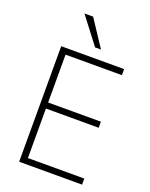

<svg xmlns="http://www.w3.org/2000/svg" viewBox="-168 -1014 860 1101"><g transform="rotate(20 261.5 -463.5)"><path d="M90 0V-705H474V-668H130V-376H452V-339H130V-37H474V0ZM275 -765 151 -927H204L311 -765Z"/></g></svg>

Font: Nunito Sans 12pt ExtraLight SemiCondensed
Style: Regular
Weight: 200
Width: 4
Version: Version 3.101;gftools[0.9.27]